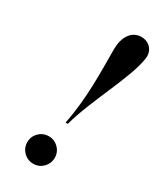

<svg xmlns="http://www.w3.org/2000/svg" viewBox="-195 -824 750 899"><g transform="rotate(30 179.5 -374.0)"><path d="M358 -681.5C364 -725 333.5 -758 291 -758C236.5 -758 207.5 -707.5 207.5 -644C207.5 -518 213 -383 183 -233H195C236.5 -385.5 343 -570 358 -681.5ZM73.5 -64.5C73.5 -23 106.5 10 148 10C189 10 222 -23 222 -64.5C222 -105.5 189 -138.5 148 -138.5C106.5 -138.5 73.5 -105.5 73.5 -64.5Z"/></g></svg>

Font: Bodoni* 16pt Medium
Style: Italic
Weight: 500
Italic angle: -13°
Version: Version 2.3